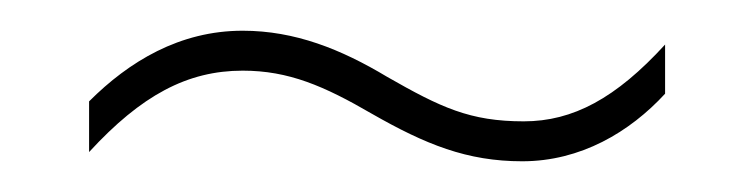

<svg xmlns="http://www.w3.org/2000/svg" viewBox="-20 -416 491 125"><path d="M222 -342C257 -322 284 -311 320 -311C358 -311 390 -330 413 -355V-387C381 -352 353 -337 321 -337C286 -337 267 -346 232 -366C202 -384 172 -396 138 -396C97 -396 64 -376 38 -350V-317C72 -354 102 -370 138 -370C168 -370 191 -360 222 -342Z"/></svg>

Font: Noto Sans Sinhala UI Condensed Thin
Style: Regular
Weight: 100
Width: 3
Designer: Jelle Bosma - Monotype Design Team
Foundry: Monotype Imaging Inc.
Version: Version 2.006